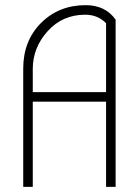

<svg xmlns="http://www.w3.org/2000/svg" viewBox="-20 -724 542 744"><path d="M428 -648V0H391V-330H107V0H70V-458Q70 -566 139 -635Q208 -704 312 -704Q388 -704 428 -648ZM391 -367V-634Q359 -667 310 -667Q222 -667 164.5 -603Q107 -539 107 -457V-367Z"/></svg>

Font: Bubbler One
Style: Regular
Weight: 400
Designer: Brenda Gallo (gbrenda1987@gmail.com)
Foundry: Brenda Gallo
Version: Version 1.003